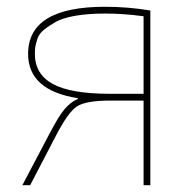

<svg xmlns="http://www.w3.org/2000/svg" viewBox="-20 -547 545 567"><path d="M210 -257Q63 -280 63 -388Q63 -527 290 -527Q358 -527 424 -516V0H404V-250H306Q234 -250 207.5 -233Q181 -216 144 -144L69 0H46L125 -150Q153 -204 171 -225Q189 -246 210 -255ZM404 -270V-499Q345 -507 290 -507Q241 -507 203 -500.5Q165 -494 144 -482Q123 -470 109 -458.5Q95 -447 90 -431Q85 -415 84 -407Q83 -399 83 -388Q83 -328 136 -299Q189 -270 306 -270Z"/></svg>

Font: Mplus 1p Thin
Style: Regular
Weight: 250
Version: Version 1.061